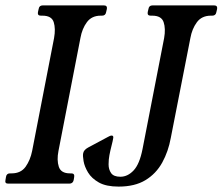

<svg xmlns="http://www.w3.org/2000/svg" viewBox="-29 -680 825 711"><path d="M187.5 -121Q180.8 -87 188.8 -62.5Q196.8 -38 229.8 -38H234.8Q247.8 -38 245.8 -25L243.8 -13Q240.8 0 227.8 0H1.2Q-11.8 0 -8.8 -13L-6.8 -25Q-4.8 -38 8.2 -38H14.2Q48.2 -38 65.8 -62.5Q83.2 -87 90 -121L171.2 -539Q177.5 -574 169.9 -598Q162.2 -622 128.2 -622H122.2Q109.2 -622 111.5 -635L114.2 -647Q116.2 -660 129.2 -660H355.8Q368.8 -660 366.8 -647L364 -635Q361.8 -622 348.8 -622H343.8Q310.8 -622 292.9 -598Q275 -574 268.8 -539ZM764 -660Q777 -660 775 -647L772.2 -635Q770 -622 757 -622H752Q718 -622 700 -597.5Q682 -573 676 -539L603.5 -169.5Q594.5 -119.5 571.8 -78.1Q549 -36.8 509.6 -12.9Q470.2 11 410.2 11Q364.2 11 337.2 -4.2Q310.2 -19.5 297.1 -41.2Q284 -63 280.5 -83.2Q277 -103.5 279 -112.5Q281.2 -124.8 297 -133.5L370.8 -173Q378.8 -178 384.8 -178Q392.8 -178 389.8 -166Q388.8 -159 384 -140.2Q379.2 -121.5 376.2 -105.5Q373.2 -90.5 373.1 -71.5Q373 -52.5 382.5 -39Q392 -25.5 416.8 -25.5Q443.8 -25.5 465.8 -48.9Q487.8 -72.2 498.8 -128L578.8 -539Q585 -574 576.9 -598Q568.8 -622 534.8 -622H528.8Q515.8 -622 518 -635L520.8 -647Q522.8 -660 535.8 -660Z"/></svg>

Font: Young Serif Light
Style: Italic
Weight: 300
Italic angle: -10.979°
Designer: Bastien Sozeau
Foundry: NBR — Bastien Sozeau
Version: Version 5.001